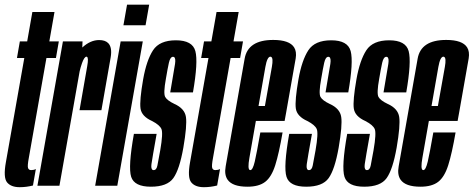

<svg xmlns="http://www.w3.org/2000/svg" viewBox="-23 -772 1970 798"><path d="M59 6Q22.5 6 6.2 -14.2Q-10 -34.5 1.5 -98L78 -531H47.5L59.5 -600H90L111.5 -722H203.5L182 -600H221.5L209.5 -531H170L97 -117Q90.5 -82.5 93.5 -73.8Q96.5 -65 106.5 -65Q118 -65 126 -69.5L114 -1Q86.5 6 59 6Z M307.5 -314Q332.5 -457 339.5 -497Q346 -533 338 -536Q337 -536.5 336.5 -536.5Q327.5 -536.5 318 -510Q311.5 -491.5 308 -475.5L224 0H132.5L238.5 -600H320L319 -574.5Q352.5 -605.5 389 -605.5Q414 -605.5 426.5 -593Q444 -575.5 437 -533.5Q424.5 -461.5 398.5 -314Z M372.5 0 478.5 -600H570.5L464.5 0ZM505 -752.5H597L582 -667H490Z M604 4Q535.5 4 522.2 -37Q509 -78 533.5 -215.5H628Q610 -115 606.5 -90Q604 -70.5 611 -66Q612.5 -65 615.5 -65Q627.5 -65 631.2 -84.2Q635 -103.5 643 -147.5Q655.5 -219.5 647.8 -236.2Q640 -253 609 -269Q565.5 -288.5 561 -321.2Q556.5 -354 572 -442.5Q586 -521.5 613 -563Q640 -604.5 708 -604.5Q777 -604.5 789 -559.5Q801 -514.5 779 -388H684.5Q700 -477 704.5 -506.5Q708 -531 700 -535Q698.5 -536 696.5 -536Q684.5 -536 679 -511.2Q673.5 -486.5 666.5 -444.5Q655.5 -384 663.5 -369.2Q671.5 -354.5 702 -340Q744.5 -321 749.8 -285.8Q755 -250.5 739 -158Q723 -67.5 697.5 -31.8Q672 4 604 4Z M824.5 6Q788 6 771.8 -14.2Q755.5 -34.5 767 -98L843.5 -531H813L825 -600H855.5L877 -722H969L947.5 -600H987L975 -531H935.5L862.5 -117Q856 -82.5 859 -73.8Q862 -65 872 -65Q883.5 -65 891.5 -69.5L879.5 -1Q852 6 824.5 6Z M1005.5 4Q943.5 4 923 -25Q908.5 -46 915 -81Q930 -166 953.5 -299.5Q980 -450.5 993.8 -528.2Q1007.5 -606 1112.5 -606Q1180 -606 1199.5 -575Q1210.5 -557.5 1206 -529.5Q1192.5 -453 1166 -302.5Q1163 -285 1160 -269.5H1040.5Q1021 -159 1013.5 -115.5Q1005.5 -69.5 1015 -65.5Q1016 -65 1017.5 -65Q1027.5 -65 1035.8 -100.2Q1044 -135.5 1059 -221.5H1151.5Q1136.5 -134.5 1121 -85.5Q1105.5 -36.5 1079.2 -16.2Q1053 4 1005.5 4ZM1051.5 -331.5H1078Q1100 -453.5 1107 -494Q1113.5 -531 1104 -535.5Q1102.5 -536.5 1101 -536.5Q1087.5 -536.5 1080 -494Q1073.5 -456 1051.5 -331.5Z M1249.5 4Q1181 4 1167.8 -37Q1154.5 -78 1179 -215.5H1273.5Q1255.5 -115 1252 -90Q1249.5 -70.5 1256.5 -66Q1258 -65 1261 -65Q1273 -65 1276.8 -84.2Q1280.5 -103.5 1288.5 -147.5Q1301 -219.5 1293.2 -236.2Q1285.5 -253 1254.5 -269Q1211 -288.5 1206.5 -321.2Q1202 -354 1217.5 -442.5Q1231.5 -521.5 1258.5 -563Q1285.5 -604.5 1353.5 -604.5Q1422.5 -604.5 1434.5 -559.5Q1446.5 -514.5 1424.5 -388H1330Q1345.5 -477 1350 -506.5Q1353.5 -531 1345.5 -535Q1344 -536 1342 -536Q1330 -536 1324.5 -511.2Q1319 -486.5 1312 -444.5Q1301 -384 1309 -369.2Q1317 -354.5 1347.5 -340Q1390 -321 1395.2 -285.8Q1400.5 -250.5 1384.5 -158Q1368.5 -67.5 1343 -31.8Q1317.5 4 1249.5 4Z M1490.5 4Q1422 4 1408.8 -37Q1395.5 -78 1420 -215.5H1514.5Q1496.5 -115 1493 -90Q1490.5 -70.5 1497.5 -66Q1499 -65 1502 -65Q1514 -65 1517.8 -84.2Q1521.5 -103.5 1529.5 -147.5Q1542 -219.5 1534.2 -236.2Q1526.5 -253 1495.5 -269Q1452 -288.5 1447.5 -321.2Q1443 -354 1458.5 -442.5Q1472.5 -521.5 1499.5 -563Q1526.5 -604.5 1594.5 -604.5Q1663.5 -604.5 1675.5 -559.5Q1687.5 -514.5 1665.5 -388H1571Q1586.5 -477 1591 -506.5Q1594.5 -531 1586.5 -535Q1585 -536 1583 -536Q1571 -536 1565.5 -511.2Q1560 -486.5 1553 -444.5Q1542 -384 1550 -369.2Q1558 -354.5 1588.5 -340Q1631 -321 1636.2 -285.8Q1641.5 -250.5 1625.5 -158Q1609.5 -67.5 1584 -31.8Q1558.5 4 1490.5 4Z M1724.5 4Q1662.5 4 1642 -25Q1627.5 -46 1634 -81Q1649 -166 1672.5 -299.5Q1699 -450.5 1712.8 -528.2Q1726.5 -606 1831.5 -606Q1899 -606 1918.5 -575Q1929.5 -557.5 1925 -529.5Q1911.5 -453 1885 -302.5Q1882 -285 1879 -269.5H1759.5Q1740 -159 1732.5 -115.5Q1724.5 -69.5 1734 -65.5Q1735 -65 1736.5 -65Q1746.5 -65 1754.8 -100.2Q1763 -135.5 1778 -221.5H1870.5Q1855.5 -134.5 1840 -85.5Q1824.5 -36.5 1798.2 -16.2Q1772 4 1724.5 4ZM1770.5 -331.5H1797Q1819 -453.5 1826 -494Q1832.5 -531 1823 -535.5Q1821.5 -536.5 1820 -536.5Q1806.5 -536.5 1799 -494Q1792.5 -456 1770.5 -331.5Z"/></svg>

Font: Anybody UltraCondensed Medium
Style: Italic
Weight: 500
Width: 1
Italic angle: -10°
Designer: Tyler Finck
Foundry: Etcetera Type Company
Version: Version 1.010; ttfautohint (v1.8.3) -l 8 -r 50 -G 200 -x 14 